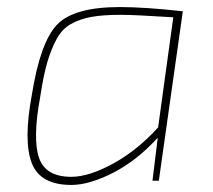

<svg xmlns="http://www.w3.org/2000/svg" viewBox="-20 -512 604 544"><path d="M412 0 427 -122Q368 -57 300.5 -22.5Q233 12 182 12Q94 12 70 -50Q46 -112 70 -242Q94 -393 142 -442.5Q190 -492 319 -492Q390 -492 498 -480L430 0ZM428 -151 471 -463Q362 -470 322 -470Q271 -470 238.5 -464Q206 -458 181 -444Q156 -430 140.5 -401.5Q125 -373 114 -335.5Q103 -298 94 -238Q72 -119 90.5 -65Q109 -11 182 -11Q232 -11 300.5 -48.5Q369 -86 428 -151Z"/></svg>

Font: Ezarion Thin
Style: Italic
Weight: 250
Italic angle: -8°
Designer: Natanael Gama
Version: Version 1.001;PS 001.001;hotconv 1.0.70;makeotf.lib2.5.58329